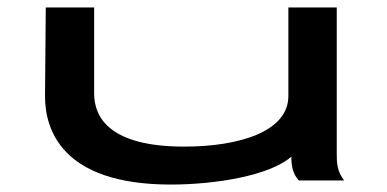

<svg xmlns="http://www.w3.org/2000/svg" viewBox="-20 -485 1040 516"><path d="M439 11C559 11 705 -13 763 -64C763 -38 767 -18 783 0H905C886 -24 885 -47 885 -71V-465H755V-227C755 -131 622 -91 475 -91C275 -91 233 -169 233 -234V-465H103L101 -226C101 -141 142 11 439 11Z"/></svg>

Font: Inconsolata UltraExpanded
Style: Bold
Weight: 700
Width: 9
Monospace: yes
Designer: Raph Levien, Cyreal, Brenton Simpson
Foundry: Raph Levien, Cyreal, Google
Version: Version 3.100